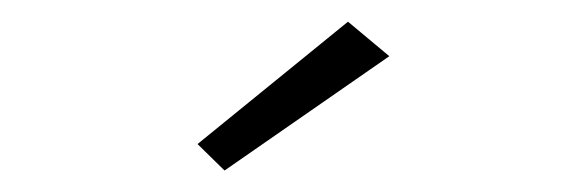

<svg xmlns="http://www.w3.org/2000/svg" viewBox="-20 -750 530 177"><path d="M162.1 -617.2 187 -592.8 338.9 -698.2 300.8 -730Z"/></svg>

Font: Comic Neue Angular Light
Style: Regular
Weight: 300
Designer: Craig Rozynski
Foundry: Craig Rozynski
Version: Version 2.003